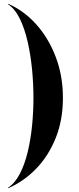

<svg xmlns="http://www.w3.org/2000/svg" viewBox="-20 -820 416 1010"><path d="M21.5 -798 23 -800Q104.5 -765 169.8 -692.8Q235 -620.5 273 -521Q311 -421.5 311 -305Q311 -188.5 273 -94Q235 0.5 169.8 67.8Q104.5 135 23 170L21.5 168Q59 143.5 84.5 94Q110 44.5 125.8 -21Q141.5 -86.5 148.8 -159.8Q156 -233 156 -305Q156 -377 148.8 -453.2Q141.5 -529.5 125.8 -599Q110 -668.5 84.5 -721Q59 -773.5 21.5 -798Z"/></svg>

Font: Bodoni* 72pt
Style: Bold
Weight: 700
Version: Version 2.3